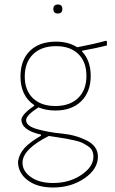

<svg xmlns="http://www.w3.org/2000/svg" viewBox="-20 -641 512 853"><path d="M217 -601Q217 -621 237 -621Q257 -621 257 -601Q257 -581 237 -581Q217 -581 217 -601ZM229 -456Q284 -456 323 -431Q397 -445 451 -460L455 -457V-439Q408 -427 346 -416L344 -413Q383 -372 383 -304Q383 -233 341 -191.5Q299 -150 226 -150Q184 -150 151 -164Q96 -129 96 -107Q96 -81 146 -67Q196 -53 255.5 -47.5Q315 -42 365 -17Q415 8 415 55Q415 110 355.5 151Q296 192 216 192Q145 192 102.5 159.5Q60 127 60 77Q65 43 89 16.5Q113 -10 162 -38V-43Q75 -62 75 -111Q80 -136 132 -171V-174Q71 -215 71 -301Q71 -374 113 -415Q155 -456 229 -456ZM229 -436Q164 -436 127 -400Q90 -364 90 -301Q90 -240 126 -205Q162 -170 226 -170Q290 -170 327 -205.5Q364 -241 364 -304Q364 -366 328 -401Q292 -436 229 -436ZM80 82Q80 119 117 145.5Q154 172 216 172Q288 172 341.5 136Q395 100 395 55Q395 40 389.5 28.5Q384 17 371 8.5Q358 0 346.5 -6Q335 -12 312 -17Q289 -22 276.5 -24.5Q264 -27 236 -31Q208 -35 197 -37Q80 22 80 82Z"/></svg>

Font: Alegreya Sans SC Thin
Style: Regular
Weight: 100
Designer: Juan Pablo del Peral
Foundry: Huerta Tipografica
Version: Version 2.007